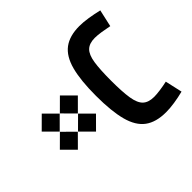

<svg xmlns="http://www.w3.org/2000/svg" viewBox="-198 -637 1276 1276"><g transform="rotate(45 439.5 0.5)"><path d="M268.1 338.3 352.3 422.8 437.1 338.3 352.3 253.8ZM438.7 338.3 522.8 422.8 607.7 338.3 522.8 253.8ZM438.7 167.7 522.8 252.2 607.7 167.7 522.8 83.2ZM268.1 167.7 352.3 252.2 437.1 167.7 352.3 83.2ZM821.5 -422 700.8 -394.9Q708 -362.4 712.9 -327.8Q717.8 -293.2 717.8 -269Q717.8 -216.8 692.1 -189.3Q666.5 -161.9 605.7 -152.1Q544.9 -142.3 439.4 -142.3Q334.8 -142.3 274 -151.7Q213.2 -161.1 187.2 -188.1Q161.2 -215 161.2 -267.1Q161.2 -290.6 166.5 -326.1Q171.9 -361.5 178.9 -394.9L58 -422Q47.2 -376.8 40.1 -331.6Q33 -286.4 33 -250.4Q33 -157.5 74.2 -102.6Q115.3 -47.8 204.9 -23.9Q294.5 0 439.4 0Q585.2 0 674.6 -24Q763.9 -47.9 805 -103.4Q846.1 -158.9 846.1 -253Q846.1 -289.6 839.4 -333.9Q832.7 -378.2 821.5 -422Z"/></g></svg>

Font: Estedad-FD VF
Style: Regular
Weight: 100
Designer: Amin Abedi
Version: Version 7.3